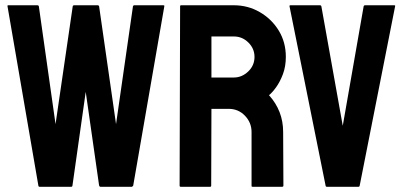

<svg xmlns="http://www.w3.org/2000/svg" viewBox="-20 -716 1554 736"><path d="M252.9 0H131.8Q127.4 0 127 -4.9L8.8 -691.9Q7.8 -695.8 11.7 -695.8H124Q127.9 -695.8 128.9 -691.9L192.9 -240.2L258.8 -691.9Q259.8 -695.8 264.6 -695.8H355Q358.9 -695.8 359.9 -691.9L424.8 -240.2L489.7 -691.9Q490.7 -695.8 494.6 -695.8H606Q610.8 -695.8 609.9 -691.9L490.7 -4.9Q490.2 -2.9 487.8 -1.5L485.8 0H364.7Q361.8 0 359.9 -4.9L308.6 -363.8L257.8 -4.9Q257.3 0 252.9 0Z M785.6 0H672.4Q668.5 0 668.5 -4.9L670.4 -691.9Q670.4 -695.8 674.3 -695.8H876.5Q930.7 -695.8 976.1 -669.4Q1021.5 -643.1 1048.6 -598.6Q1075.7 -554.2 1075.7 -498Q1075.7 -461.4 1064.5 -431.6Q1053.2 -401.9 1038.3 -381.3Q1023.4 -360.8 1011.2 -351.1Q1065.4 -291 1065.4 -210L1066.4 -4.9Q1066.4 0 1061.5 0H948.2Q944.3 0 944.3 -2.9V-210Q944.3 -246.1 918.9 -272.5Q893.6 -298.8 856.4 -298.8H790.5L789.6 -4.9Q789.6 0 785.6 0ZM876.5 -576.2H790.5V-418.9H876.5Q907.2 -418.9 931.4 -441.9Q955.6 -464.8 955.6 -498Q955.6 -529.8 932.1 -553Q908.7 -576.2 876.5 -576.2Z M1354 0H1232.9Q1228.5 0 1228 -4.9L1089.8 -691.9Q1088.9 -695.8 1093.8 -695.8H1207Q1210.9 -695.8 1211.9 -691.9L1293.9 -233.9L1374 -691.9Q1375 -695.8 1378.9 -695.8H1490.7Q1496.1 -695.8 1494.6 -691.9L1358.9 -4.9Q1358.4 0 1354 0Z"/></svg>

Font: WRV
Style: Display
Weight: 400
Designer: Will Viles x Danh Hong
Version: Version 8.001; ttfautohint (v1.8.3)